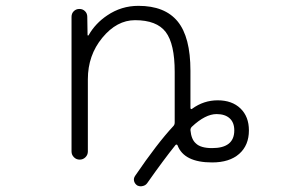

<svg xmlns="http://www.w3.org/2000/svg" viewBox="-20 -576 1040 667"><path d="M646.5 -135.7Q641.6 -130.9 641.6 -124Q644.5 -91.8 660.2 -78.1Q676.8 -61.5 716.8 -61.5Q793.9 -61.5 793.9 -123Q793.9 -150.4 777.8 -165Q761.7 -179.7 732.4 -179.7Q693.4 -179.7 646.5 -135.7ZM285.2 -49.8Q285.2 -38.1 276.9 -29.8Q268.6 -21.5 256.8 -21.5Q245.1 -21.5 236.8 -29.8Q228.5 -38.1 228.5 -49.8V-517.6Q228.5 -529.3 236.3 -537.1Q244.1 -544.9 255.9 -544.9Q267.6 -544.9 275.4 -537.1Q283.2 -529.3 283.2 -517.6L284.2 -454.1Q284.2 -453.1 285.6 -452.6Q287.1 -452.1 288.1 -454.1Q311.5 -495.1 352.5 -522.5Q401.4 -555.7 460.9 -555.7Q552.7 -555.7 597.2 -501.5Q641.6 -447.3 641.6 -330.1V-201.2Q641.6 -198.2 643.6 -197.3Q645.5 -196.3 647.5 -198.2Q687.5 -227.5 736.3 -227.5Q786.1 -227.5 815.4 -199.2Q844.7 -170.9 844.7 -123Q844.7 -71.3 811 -41.5Q777.3 -11.7 716.8 -11.7Q619.1 -11.7 596.7 -71.3Q595.7 -73.2 593.8 -73.7Q591.8 -74.2 589.8 -72.3Q548.8 -21.5 491.2 60.5Q485.4 68.4 475.6 70.3Q472.7 71.3 469.7 71.3Q462.9 71.3 457 68.4Q448.2 62.5 445.8 53.2Q443.4 43.9 449.2 35.2Q526.4 -78.1 582 -137.7Q586.9 -142.6 586.9 -150.4V-326.2Q586.9 -423.8 555.7 -464.8Q524.4 -505.9 449.2 -505.9Q385.7 -505.9 335.4 -444.8Q285.2 -383.8 285.2 -300.8Z"/></svg>

Font: Rounded-X Mgen+ 1mn light
Style: Regular
Weight: 200
Designer: [Source Han Sans]
Ryoko NISHIZUKA  (kana & ideographs); Paul D. Hunt (Latin, Greek & Cyrillic); Wenlong ZHANG  (bopomofo
Version: Version 1.059.20150602